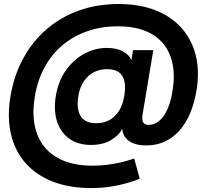

<svg xmlns="http://www.w3.org/2000/svg" viewBox="-20 -746 1049 976"><path d="M442.4 210Q332.5 210 248.5 177.2Q164.6 144.5 110.4 83.5Q56.2 22.5 35.9 -63.7Q15.6 -149.9 33.2 -256.3Q50.8 -361.8 97.7 -448.2Q144.5 -534.7 216.1 -596.7Q287.6 -658.7 380.4 -692.1Q473.1 -725.6 583 -725.6Q688.5 -725.6 769.3 -694.1Q850.1 -662.6 902.3 -604.2Q954.6 -545.9 974.9 -465.3Q995.1 -384.8 979 -286.6Q968.3 -222.2 946.5 -170.4Q924.8 -118.7 892.3 -82.3Q859.9 -45.9 817.6 -26.4Q775.4 -6.8 723.6 -6.8Q682.1 -6.8 655.3 -18.6Q628.4 -30.3 615.5 -49.3Q602.5 -68.4 602.1 -88.9H600.6Q583 -56.6 542.5 -33Q502 -9.3 443.4 -9.3Q375.5 -9.3 331.3 -41.5Q287.1 -73.7 269.5 -130.1Q252 -186.5 263.7 -257.8Q276.4 -334.5 315.4 -389.2Q354.5 -443.8 408.9 -473.1Q463.4 -502.4 523.4 -502.4Q572.3 -502.4 604.5 -484.9Q636.7 -467.3 646.5 -442.9H648.4L656.2 -491.2H759.3L704.6 -163.1Q700.2 -136.2 708 -123.8Q715.8 -111.3 736.3 -111.3Q765.1 -111.3 789.3 -131.3Q813.5 -151.4 830.8 -189.7Q848.1 -228 856.9 -282.7Q869.6 -359.4 857.4 -420.4Q845.2 -481.4 809.6 -524.4Q773.9 -567.4 716.1 -589.8Q658.2 -612.3 579.6 -612.3Q495.6 -612.3 424.6 -587.6Q353.5 -563 298.3 -516.8Q243.2 -470.7 207 -404.8Q170.9 -338.9 157.2 -256.8Q143.6 -174.8 156.2 -109.4Q168.9 -43.9 206.8 2Q244.6 47.9 305.9 72Q367.2 96.2 451.2 96.2Q494.1 96.2 533.7 90.6Q573.2 85 606.4 76.4Q639.6 67.9 662.1 59.6L690.4 162.6Q667 172.4 630.4 183.3Q593.8 194.3 546.4 202.1Q499 210 442.4 210ZM468.8 -119.6Q506.8 -119.6 536.4 -135.7Q565.9 -151.9 585.2 -182.9Q604.5 -213.9 611.8 -258.3Q619.1 -303.2 612.3 -333.5Q605.5 -363.8 583.7 -379.2Q562 -394.5 524.4 -394.5Q486.8 -394.5 456.5 -378.7Q426.3 -362.8 405.8 -332.3Q385.3 -301.8 378.4 -258.3Q371.1 -214.8 378.4 -183.8Q385.7 -152.8 408.2 -136.2Q430.7 -119.6 468.8 -119.6Z"/></svg>

Font: Inter 28pt
Style: Bold Italic
Weight: 700
Italic angle: -9.3988°
Designer: Rasmus Andersson
Foundry: rsms
Version: Version 4.001;git-66647c0bb